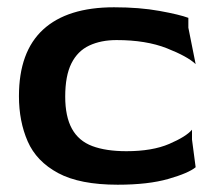

<svg xmlns="http://www.w3.org/2000/svg" viewBox="-20 -497 597 527"><path d="M303 10Q199 10 139.5 -22Q80 -54 56 -109Q32 -164 32 -233Q32 -355 98.5 -416Q165 -477 293 -477Q363 -477 418 -467Q473 -457 497 -448V-421L517 -321Q495 -342 438 -364.5Q381 -387 300 -387Q257 -387 225 -372Q193 -357 176 -323Q159 -289 159 -232Q159 -177 177.5 -143.5Q196 -110 233.5 -96Q271 -82 327 -82Q398 -82 444.5 -102Q491 -122 507 -141V-114L517 -38Q498 -22 442.5 -6Q387 10 303 10Z"/></svg>

Font: Red Rose SemiBold
Style: Regular
Weight: 600
Designer: Jaikishan Patel
Version: Version 2.000